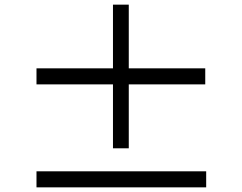

<svg xmlns="http://www.w3.org/2000/svg" viewBox="-20 -824 1040 826"><path d="M863 -461H534V-186H466V-461H137V-530H466V-804H534V-530H863ZM867 -87V-18H137V-87Z"/></svg>

Font: Noto Sans SC
Style: Regular
Weight: 400
Designer: Ryoko NISHIZUKA  (kana, bopomofo & ideographs); Paul D. Hunt (Latin, Greek & Cyrillic); Sandoll Communications , Soo-you
Foundry: Adobe
Version: Version 2.002;hotconv 1.0.116;makeotfexe 2.5.65601